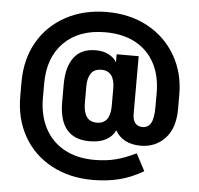

<svg xmlns="http://www.w3.org/2000/svg" viewBox="-56 -756 986 950"><g transform="rotate(5 436.5 -281.0)"><path d="M45.9 -246.1V-316.4Q45.9 -429.7 95.2 -515.6Q144.5 -601.6 233.9 -649.9Q323.2 -698.2 438.5 -698.2Q551.8 -698.2 640.1 -650.4Q728.5 -602.5 778.8 -516.6Q829.1 -430.7 829.1 -321.3V-251Q829.1 -155.3 781.2 -104.5Q733.4 -53.7 660.2 -53.7Q615.2 -53.7 583 -70.8Q550.8 -87.9 534.2 -119.1Q502 -53.7 406.2 -53.7Q254.9 -53.7 254.9 -235.4V-323.2Q254.9 -409.2 290.5 -457Q326.2 -504.9 399.4 -504.9Q435.5 -504.9 462.9 -490.7Q490.2 -476.6 502.9 -454.1V-494.1H612.3V-209Q612.3 -176.8 625.5 -161.6Q638.7 -146.5 661.1 -146.5Q689.5 -146.5 703.1 -170.9Q716.8 -195.3 716.8 -250V-320.3Q716.8 -405.3 683.6 -467.8Q650.4 -530.3 587.9 -564Q525.4 -597.7 438.5 -597.7Q307.6 -597.7 232.9 -522.9Q158.2 -448.2 158.2 -318.4V-247.1Q158.2 -162.1 191.4 -98.1Q224.6 -34.2 287.6 1Q350.6 36.1 438.5 36.1Q498 36.1 545.9 23.4Q593.8 10.7 644.5 -14.6L689.5 70.3Q631.8 104.5 571.3 120.1Q510.7 135.7 438.5 135.7Q323.2 135.7 233.9 87.9Q144.5 40 95.2 -46.4Q45.9 -132.8 45.9 -246.1ZM501 -238.3V-322.3Q501 -411.1 434.6 -411.1Q399.4 -411.1 383.3 -387.7Q367.2 -364.3 367.2 -323.2V-241.2Q367.2 -196.3 383.3 -172.4Q399.4 -148.4 434.6 -148.4Q501 -148.4 501 -238.3Z"/></g></svg>

Font: Altinn-DIN Exp
Style: DINExp-Bold
Weight: 700
Width: 7
Designer: Charles Nix
Foundry: Altinn
Version: Version 2.00